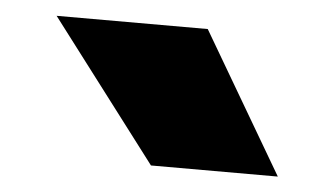

<svg xmlns="http://www.w3.org/2000/svg" viewBox="-31 -924 538 315"><g transform="rotate(5 238.0 -766.5)"><path d="M226.7 -651.1 51.1 -882.2H300L435.6 -651.1Z"/></g></svg>

Font: Paperlogy 9 Black
Style: Regular
Weight: 900
Designer: redesigned by Lee Juim, glyphs from Gmarket Sans & Montserrat
Foundry: PT&
Version: Version 1.001